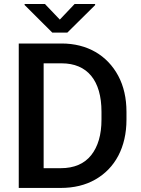

<svg xmlns="http://www.w3.org/2000/svg" viewBox="-20 -925 693 945"><path d="M278.8 0C343.8 0 400.9 -13.7 449.2 -41.5C546.4 -96.7 602.5 -200.2 602.5 -336.4V-374C602.5 -441.9 588.9 -501.5 562 -551.8C507.8 -652.8 409.7 -710.9 283.2 -710.9H72.3V0ZM283.2 -613.3C409.7 -613.3 479.5 -528.8 479.5 -375V-336.4C479.5 -261.7 462.4 -203.6 428.7 -161.1C395 -118.7 344.7 -97.2 278.8 -97.2H194.8V-613.3ZM101.1 -905.3V-900.4L237.3 -764.6H311.5L448.2 -899.9V-905.3H347.2L274.4 -828.6L201.2 -905.3Z"/></svg>

Font: Vazirmatn Medium
Style: Regular
Weight: 500
Designer: Saber Rastikerdar
Foundry: Saber Rastikerdar
Version: Version 33.003